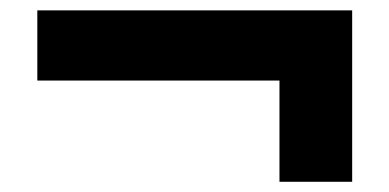

<svg xmlns="http://www.w3.org/2000/svg" viewBox="-20 -485 757 374"><path d="M52.7 -328.1V-464.8H666V-130.9H524.4V-328.1Z"/></svg>

Font: GenEi M Gothic v2 Heavy
Style: Regular
Weight: 800
Version: Version 2.0